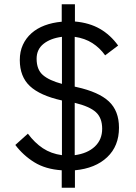

<svg xmlns="http://www.w3.org/2000/svg" viewBox="-20 -800 638 902"><path d="M270 82V0Q194 -5 141.5 -37.5Q89 -70 52 -119L111 -172Q143 -129 181.5 -103.5Q220 -78 271 -71V-328Q168 -351 120.5 -395.5Q73 -440 73 -518Q73 -558 87.5 -589.5Q102 -621 128 -644Q154 -667 190 -680.5Q226 -694 270 -698V-780H332V-699Q400 -693 449.5 -664.5Q499 -636 535 -586L474 -540Q449 -575 414 -597.5Q379 -620 331 -627V-393L340 -391Q444 -368 491.5 -323.5Q539 -279 539 -200Q539 -114 483.5 -61.5Q428 -9 332 0V82ZM460 -195Q460 -246 430.5 -273Q401 -300 331 -317V-71Q391 -79 425.5 -111.5Q460 -144 460 -195ZM152 -524Q152 -473 181.5 -447.5Q211 -422 271 -406V-627Q217 -620 184.5 -594Q152 -568 152 -524Z"/></svg>

Font: IBM Plex Sans KR
Style: Regular
Weight: 400
Designer: Mike Abbink; Paul van der Laan; Pieter van Rosmalen; Wujin Sim; Chorong Kim; Dohee Lee;
Foundry: Sandoll Inc.
Version: Version 1.001